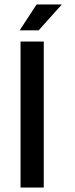

<svg xmlns="http://www.w3.org/2000/svg" viewBox="-20 -840 334 860"><path d="M72 0H176V-654H72ZM257 -820H144L68 -704H153Z"/></svg>

Font: Falling Sky
Style: Condensed
Weight: 400
Designer: Paul D. Hunt
Foundry: Adobe Systems Incorporated
Version: Version 1.02